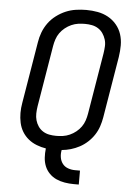

<svg xmlns="http://www.w3.org/2000/svg" viewBox="-61 -789 721 1015"><g transform="rotate(5 300.0 -281.5)"><path d="M370 180Q345 180 321 176Q297 172 276 162.5Q255 153 239 136.5Q223 120 214.5 99Q206 78 204.5 54Q203 30 206 5Q181 1 156.5 -8.5Q132 -18 112.5 -34Q93 -50 80 -71.5Q67 -93 61.5 -118.5Q56 -144 56 -170.5Q56 -197 61 -225L115 -550Q119 -577 129 -603.5Q139 -630 156 -653.5Q173 -677 197 -695Q221 -713 247 -724Q273 -735 301 -739Q329 -743 355 -743Q387 -743 416.5 -737.5Q446 -732 471.5 -718Q497 -704 516 -681.5Q535 -659 544 -631Q553 -603 553 -572.5Q553 -542 548 -510L494 -185Q490 -161 482 -137Q474 -113 460 -91.5Q446 -70 426.5 -52Q407 -34 384.5 -22Q362 -10 338 -3Q314 4 290 6Q286 26 289 45Q292 64 303 78.5Q314 93 332 99.5Q350 106 369 106H396V180ZM254 -66Q272 -66 290 -68.5Q308 -71 326 -79Q344 -87 359.5 -99.5Q375 -112 386 -127.5Q397 -143 403 -161Q409 -179 412 -197L466 -522Q469 -541 470 -560Q471 -579 465.5 -596.5Q460 -614 450 -628.5Q440 -643 425 -652.5Q410 -662 392 -665.5Q374 -669 355 -669Q337 -669 319 -666.5Q301 -664 283 -656Q265 -648 249.5 -635.5Q234 -623 223 -607.5Q212 -592 206 -574Q200 -556 197 -538L143 -213Q140 -194 139.5 -175Q139 -156 144 -138.5Q149 -121 159 -106.5Q169 -92 184 -82.5Q199 -73 217 -69.5Q235 -66 254 -66Z"/></g></svg>

Font: Iosevka Aile Oblique
Style: Regular
Weight: 400
Italic angle: -9°
Designer: Belleve Invis
Foundry: Belleve Invis
Version: Version 31.1.0; ttfautohint (v1.8.4)